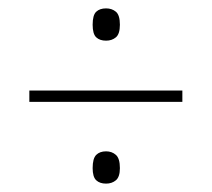

<svg xmlns="http://www.w3.org/2000/svg" viewBox="-20 -586 505 458"><path d="M233 -489Q218 -489 209.5 -497Q201 -505 201 -527Q201 -550 209.5 -558Q218 -566 233 -566Q247 -566 256.5 -558Q266 -550 266 -527Q266 -505 256.5 -497Q247 -489 233 -489ZM50 -370H415V-343H50ZM233 -148Q218 -148 209.5 -156Q201 -164 201 -185Q201 -208 209.5 -216.5Q218 -225 233 -225Q247 -225 256.5 -216.5Q266 -208 266 -185Q266 -164 256.5 -156Q247 -148 233 -148Z"/></svg>

Font: Noto Serif Sinhala Condensed Thin
Style: Regular
Weight: 100
Width: 3
Designer: Jelle Bosma - Monotype Design Team
Foundry: Monotype Imaging Inc.
Version: Version 2.007; ttfautohint (v1.8.4.7-5d5b)